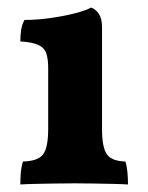

<svg xmlns="http://www.w3.org/2000/svg" viewBox="-20 -487 393 510"><path d="M34 3Q34 -15 35.5 -30.5Q37 -46 41 -58Q81 -59 94.5 -77Q108 -95 108 -145V-306Q108 -330 103 -345Q98 -360 82 -367.5Q66 -375 34 -377Q34 -392 36 -406.5Q38 -421 45 -434Q78 -434 113.5 -439Q149 -444 178.5 -451.5Q208 -459 222 -467Q235 -462 243 -449.5Q251 -437 251 -414V-145Q251 -95 264 -77Q277 -59 313 -58Q317 -46 318.5 -29.5Q320 -13 320 3Q305 2 282 1.5Q259 1 232 0.5Q205 0 178 0Q151 0 123 0.5Q95 1 72 1.5Q49 2 34 3Z"/></svg>

Font: Vollkorn
Style: Bold
Weight: 700
Designer: Friedrich Althausen
Foundry: Friedrich Althausen
Version: Version 5.000